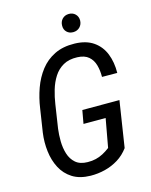

<svg xmlns="http://www.w3.org/2000/svg" viewBox="-131 -971 835 1064"><g transform="rotate(-15 286.5 -439.5)"><path d="M516.6 -354 475.6 -89.4Q449.7 -54.2 414.3 -32.2Q378.9 -10.3 338.1 0Q297.4 10.3 254.9 9.8Q192.4 8.8 151.1 -17.3Q109.9 -43.5 87.4 -86.7Q64.9 -129.9 58.6 -182.6Q52.2 -235.4 59.6 -289.1L80.1 -422.4Q88.4 -481.4 107.9 -535.6Q127.4 -589.8 160.2 -632.1Q192.9 -674.3 241.5 -698.2Q290 -722.2 356.9 -720.7Q422.4 -719.2 464.1 -690.4Q505.9 -661.6 525.4 -612.8Q544.9 -564 543.9 -502.4L456.5 -502.9Q457 -539.6 448.2 -571Q439.5 -602.5 416.5 -622.3Q393.6 -642.1 352.1 -643.6Q304.2 -645.5 271.2 -626.7Q238.3 -607.9 217.5 -575.4Q196.8 -543 185.1 -503.2Q173.3 -463.4 167.5 -423.3L147 -288.6Q142.6 -255.4 143.1 -217.3Q143.6 -179.2 154.1 -145.3Q164.6 -111.3 189.5 -89.6Q214.4 -67.9 258.3 -67.4Q284.2 -66.9 305.9 -72.3Q327.6 -77.6 347.4 -88.1Q367.2 -98.6 387.2 -113.8L417 -277.8H290L303.7 -354ZM316.4 -834Q316.4 -856.9 330.8 -872.1Q345.2 -887.2 368.2 -887.7Q390.6 -888.2 405.5 -873.8Q420.4 -859.4 420.4 -836.9Q419.9 -814 405.3 -799.1Q390.6 -784.2 368.2 -783.7Q345.2 -783.2 330.6 -797.4Q315.9 -811.5 316.4 -834Z"/></g></svg>

Font: Roboto Condensed
Style: Italic
Weight: 400
Italic angle: -12°
Designer: Christian Robertson
Foundry: Google
Version: Version 3.0